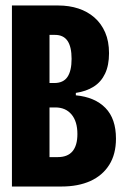

<svg xmlns="http://www.w3.org/2000/svg" viewBox="-20 -680 450 700"><path d="M23.5 0V-660H192.3Q232.2 -660 265.7 -649Q299.2 -638 324.2 -616.2Q349.3 -594.3 363.4 -561.9Q377.5 -529.5 377.5 -485.8Q377.5 -442 363.1 -411.6Q348.7 -381.2 321.6 -364.1Q294.5 -347 256.5 -341.3V-332.5Q326 -325.8 364.4 -286.5Q402.8 -247.2 402.8 -174.8Q402.8 -117.8 378.2 -78.9Q353.7 -40 309.4 -20Q265.2 0 204 0ZM160.5 -107.2H190.3Q226.5 -107.2 244.3 -128.4Q262.2 -149.7 262.2 -191.3Q262.2 -237.3 240.7 -262.8Q219.2 -288.3 181.8 -288.3H160.5ZM160.5 -377.3H177.7Q211 -377.3 226 -399.6Q241 -421.8 241 -465.5Q241 -509.2 226.2 -531Q211.3 -552.8 180.5 -552.8H160.5Z"/></svg>

Font: Bricolage Grotesque 96pt ExtraBold Condensed
Style: Regular
Weight: 800
Width: 3
Version: Version 1.001;gftools[0.9.33.dev8+g029e19f]